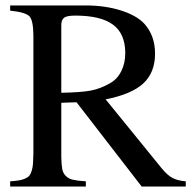

<svg xmlns="http://www.w3.org/2000/svg" viewBox="-20 -682 707 702"><path d="M659.2 -19V0H498L259.8 -308.1L204.1 -306.2V-108.9Q204.6 -79.6 207.5 -64.2Q210.4 -48.8 220.7 -38.6Q231 -28.3 247.1 -24.7Q263.2 -21 293.9 -19V0H17.1V-19Q37.6 -20.5 49.6 -22.5Q61.5 -24.4 72 -29.1Q82.5 -33.7 87.4 -39.8Q92.3 -45.9 95.9 -57.6Q99.6 -69.3 100.6 -83.3Q101.6 -97.2 102.1 -120.1V-553.2Q101.6 -607.9 87.4 -622.6Q73.2 -637.2 17.1 -643.1V-662.1H293Q363.8 -662.1 421.4 -644Q479 -626 507.8 -595.2Q546.9 -551.8 546.9 -485.8Q546.9 -417 504.2 -377.2Q461.4 -337.4 366.2 -318.8L571.8 -65.9Q592.8 -40.5 611.3 -31Q629.9 -21.5 659.2 -19ZM204.1 -588.9V-342.8Q276.9 -344.2 311.8 -350.8Q346.7 -357.4 380.9 -377Q407.7 -391.1 422.9 -420.7Q438 -450.2 438 -487.8Q438 -558.6 393.3 -591.8Q348.6 -625 254.9 -625Q225.1 -625 214.6 -617.4Q204.1 -609.9 204.1 -588.9Z"/></svg>

Font: Accordance
Style: Regular
Weight: 400
Version: Version 1.1 (build May 11, 2018) Miklal Software Solutions, 